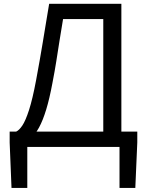

<svg xmlns="http://www.w3.org/2000/svg" viewBox="-20 -753 752 984"><path d="M119.9 0V210.1H39L29.5 -22.8V-78.6H683.6V-22.8L673.5 210.1H592.5V0ZM509.3 -35.1V-655.2H303.2Q292.5 -592.6 284.6 -541.6Q276.7 -490.6 268.7 -440.2Q260.8 -389.8 248.7 -327.5Q233.7 -246.9 216.6 -191Q199.5 -135.1 180.1 -99.6Q160.6 -64 138.4 -46.3Q116.1 -28.6 90.1 -24L62.9 -78.6Q78 -85.2 94.5 -109.7Q111 -134.2 128.9 -189.6Q146.8 -245 165 -342Q175.2 -396.7 183.3 -442.9Q191.4 -489.1 198.8 -533.5Q206.2 -577.9 214.1 -626.3Q221.9 -674.7 231.9 -733.4H602V-35.1Z"/></svg>

Font: Noto Sans JP
Style: Regular
Weight: 100
Designer: Ryoko NISHIZUKA 西塚涼子 (kana, bopomofo & ideographs); Paul D. Hunt (Latin, Greek & Cyrillic); Sandoll Communications 산돌커뮤니
Foundry: Adobe
Version: Version 2.004;hotconv 1.0.118;makeotfexe 2.5.65603